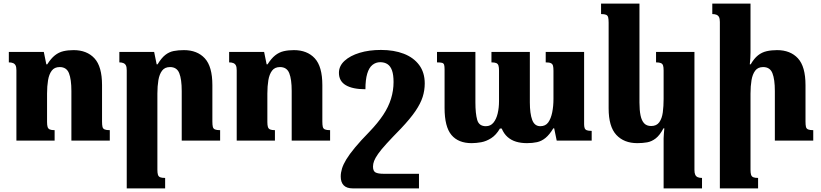

<svg xmlns="http://www.w3.org/2000/svg" viewBox="-20 -780 4553 1065"><path d="M589 -58V0H376V-275Q376 -340 362.5 -374Q349 -408 311 -408Q282 -408 267 -388Q252 -368 246.5 -335Q241 -302 241 -261V-103Q241 -86 244 -76Q247 -66 256 -62Q265 -58 283 -58V0H71V-390Q71 -408 66.5 -417Q62 -426 52.5 -430Q43 -434 29 -434V-492H223L237 -423H242Q263 -456 284.5 -473Q306 -490 331.5 -496Q357 -502 388 -502Q462 -502 504 -456.5Q546 -411 546 -308V-106Q546 -87 548.5 -76.5Q551 -66 560.5 -62Q570 -58 589 -58Z M1201 -58V0H988V-275Q988 -340 974.5 -374Q961 -408 923 -408Q894 -408 879 -388Q864 -368 858.5 -335Q853 -302 853 -261V162Q853 179 856 189Q859 199 868 203Q877 207 896 207V265H683V-390Q683 -408 678.5 -417Q674 -426 664.5 -430Q655 -434 642 -434V-492H835L849 -423H854Q875 -458 896.5 -475Q918 -492 943.5 -497Q969 -502 1000 -502Q1074 -502 1116 -456.5Q1158 -411 1158 -308V-106Q1158 -87 1160.5 -76.5Q1163 -66 1172.5 -62Q1182 -58 1201 -58Z M1811 -58V0H1598V-275Q1598 -340 1584.5 -374Q1571 -408 1533 -408Q1504 -408 1489 -388Q1474 -368 1468.5 -335Q1463 -302 1463 -261V-103Q1463 -86 1466 -76Q1469 -66 1478 -62Q1487 -58 1505 -58V0H1293V-390Q1293 -408 1288.5 -417Q1284 -426 1274.5 -430Q1265 -434 1251 -434V-492H1445L1459 -423H1464Q1485 -456 1506.5 -473Q1528 -490 1553.5 -496Q1579 -502 1610 -502Q1684 -502 1726 -456.5Q1768 -411 1768 -308V-106Q1768 -87 1770.5 -76.5Q1773 -66 1782.5 -62Q1792 -58 1811 -58Z M2093 -503Q2165 -503 2219.5 -482Q2274 -461 2305 -419.5Q2336 -378 2336 -317Q2336 -279 2324.5 -242.5Q2313 -206 2284.5 -164Q2256 -122 2204 -67Q2155 -17 2124 17Q2093 51 2077 74Q2061 97 2055 113Q2049 129 2049 144Q2049 169 2063 176.5Q2077 184 2109 184H2304V265H1937Q1903 265 1886.5 248Q1870 231 1870 199Q1870 178 1877 155Q1884 132 1901 104Q1918 76 1949 38.5Q1980 1 2029 -49Q2076 -98 2105.5 -142.5Q2135 -187 2149 -232.5Q2163 -278 2163 -325Q2163 -365 2154.5 -389Q2146 -413 2129.5 -424Q2113 -435 2089 -435Q2065 -435 2046 -420Q2027 -405 2017 -371.5Q2007 -338 2007 -285Q1936 -285 1898 -307.5Q1860 -330 1860 -376Q1860 -414 1891 -442.5Q1922 -471 1974.5 -487Q2027 -503 2093 -503Z M3007 -492H3220V-91Q3220 -78 3223 -69.5Q3226 -61 3235 -57.5Q3244 -54 3262 -54V0H3068L3054 -68H3049Q3028 -33 3006 -15Q2984 3 2959 8.5Q2934 14 2903 14Q2870 14 2843 6Q2816 -2 2795.5 -20Q2775 -38 2763 -67H2753Q2732 -31 2704.5 -13.5Q2677 4 2649 9Q2621 14 2596 14Q2522 14 2484 -31.5Q2446 -77 2446 -181V-395Q2446 -412 2443.5 -420.5Q2441 -429 2432 -431.5Q2423 -434 2404 -434V-492H2617V-212Q2617 -150 2627 -115Q2637 -80 2675 -80Q2701 -80 2717 -99.5Q2733 -119 2740.5 -150.5Q2748 -182 2748 -219V-388Q2748 -406 2745 -416Q2742 -426 2733 -430Q2724 -434 2706 -434V-492H2919V-212Q2919 -150 2932 -115Q2945 -80 2977 -80Q3006 -80 3021 -101Q3036 -122 3043 -156.5Q3050 -191 3050 -231V-388Q3050 -405 3047.5 -415Q3045 -425 3036 -429.5Q3027 -434 3007 -434Z M3661 265V-13Q3661 -26 3662.5 -40Q3664 -54 3665 -68H3660Q3640 -30 3617.5 -12.5Q3595 5 3570 9.5Q3545 14 3515 14Q3441 14 3398.5 -32Q3356 -78 3356 -179V-654Q3356 -673 3353.5 -683.5Q3351 -694 3342 -698Q3333 -702 3314 -702V-760H3527V-211Q3527 -169 3533 -140Q3539 -111 3553 -96Q3567 -81 3592 -81Q3622 -81 3637 -102Q3652 -123 3656.5 -157Q3661 -191 3661 -231V-389Q3661 -407 3658 -416.5Q3655 -426 3646 -430Q3637 -434 3619 -434V-492H3832V163Q3832 180 3836.5 189.5Q3841 199 3850.5 203Q3860 207 3874 207V265Z M4491 -58V0H4278V-275Q4278 -340 4264.5 -374Q4251 -408 4213 -408Q4184 -408 4169 -388Q4154 -368 4148.5 -335Q4143 -302 4143 -261V162Q4143 179 4146 189Q4149 199 4158 203Q4167 207 4185 207V265H3973V-658Q3973 -676 3968.5 -685Q3964 -694 3954.5 -698Q3945 -702 3931 -702V-760H4143V-491Q4143 -474 4142 -457Q4141 -440 4139 -423H4144Q4163 -456 4184.5 -473Q4206 -490 4232.5 -496Q4259 -502 4290 -502Q4364 -502 4406 -456.5Q4448 -411 4448 -308V-106Q4448 -87 4450.5 -76.5Q4453 -66 4462.5 -62Q4472 -58 4491 -58Z"/></svg>

Font: Noto Serif Armenian ExtraBold
Style: Regular
Weight: 800
Version: Version 2.007